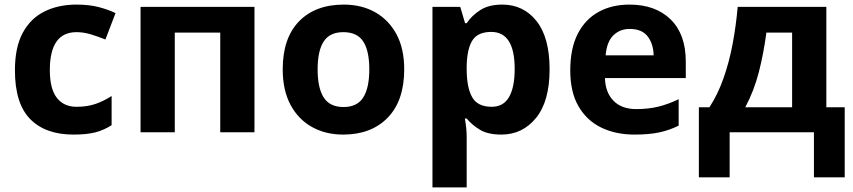

<svg xmlns="http://www.w3.org/2000/svg" viewBox="-20 -576 3713 836"><path d="M300 10Q178 10 111.5 -57.5Q45 -125 45 -270Q45 -370 79 -433Q113 -496 173.5 -526Q234 -556 313 -556Q369 -556 410.5 -545Q452 -534 483 -519L439 -404Q404 -418 373.5 -427Q343 -436 313 -436Q197 -436 197 -271Q197 -189 227.5 -150Q258 -111 313 -111Q360 -111 396 -123.5Q432 -136 466 -158V-31Q432 -9 394.5 0.5Q357 10 300 10Z M1088 -546V0H939V-434H741V0H592V-546Z M1740 -274Q1740 -138 1668.5 -64Q1597 10 1474 10Q1398 10 1338.5 -23Q1279 -56 1245 -119.5Q1211 -183 1211 -274Q1211 -410 1282 -483Q1353 -556 1477 -556Q1554 -556 1613 -523Q1672 -490 1706 -427.5Q1740 -365 1740 -274ZM1363 -274Q1363 -193 1389.5 -151.5Q1416 -110 1476 -110Q1535 -110 1561.5 -151.5Q1588 -193 1588 -274Q1588 -355 1561.5 -395.5Q1535 -436 1475 -436Q1416 -436 1389.5 -395.5Q1363 -355 1363 -274Z M2167 -556Q2259 -556 2316 -484.5Q2373 -413 2373 -274Q2373 -135 2314 -62.5Q2255 10 2163 10Q2104 10 2069 -11.5Q2034 -33 2012 -60H2004Q2012 -18 2012 20V240H1863V-546H1984L2005 -475H2012Q2034 -508 2071 -532Q2108 -556 2167 -556ZM2119 -437Q2061 -437 2037.5 -401Q2014 -365 2012 -291V-275Q2012 -196 2035.5 -153.5Q2059 -111 2121 -111Q2172 -111 2196.5 -153.5Q2221 -196 2221 -276Q2221 -437 2119 -437Z M2721 -556Q2834 -556 2900 -491.5Q2966 -427 2966 -308V-236H2614Q2616 -173 2651.5 -137Q2687 -101 2750 -101Q2803 -101 2846 -111.5Q2889 -122 2935 -144V-29Q2895 -9 2850.5 0.5Q2806 10 2743 10Q2661 10 2598 -20.5Q2535 -51 2499 -113Q2463 -175 2463 -269Q2463 -365 2495.5 -428.5Q2528 -492 2586 -524Q2644 -556 2721 -556ZM2722 -450Q2679 -450 2650.5 -422Q2622 -394 2617 -335H2826Q2825 -385 2800 -417.5Q2775 -450 2722 -450Z M3578 -546V-109H3658V196H3524V0H3157V196H3023V-109H3069Q3105 -164 3130 -234.5Q3155 -305 3170 -385Q3185 -465 3192 -546ZM3317 -434Q3305 -343 3284 -261.5Q3263 -180 3225 -109H3429V-434Z"/></svg>

Font: RS Noto Sans
Style: Bold
Weight: 700
Designer: Monotype Design Team
Foundry: Monotype Imaging Inc.
Version: Version 3.10